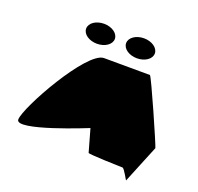

<svg xmlns="http://www.w3.org/2000/svg" viewBox="-126 -866 1022 993"><g transform="rotate(20 385.0 -369.0)"><path d="M35 -113C35 -49 401 -199 401 -199L436 -75C437 -69 613 -64 626 -64C637 -64 667 -2 667 -8L752 -216C752 -224 604 -562 596 -562C596 -562 437 -563 343 -563C249 -563 35 -178 35 -113ZM204 -675C204 -644 240 -620 283 -620C326 -620 362 -644 362 -675C362 -706 326 -730 283 -730C240 -730 204 -706 204 -675ZM424 -675C424 -644 460 -620 503 -620C546 -620 582 -644 582 -675C582 -706 546 -730 503 -730C460 -730 424 -706 424 -675Z"/></g></svg>

Font: Ampere
Style: SCSuExt
Weight: 400
Version: Version 1